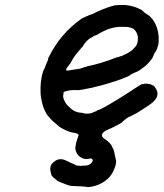

<svg xmlns="http://www.w3.org/2000/svg" viewBox="-20 -498 658 772"><path d="M461 -478Q475 -478 477.5 -478Q480 -478 484 -478Q504 -476 522 -470Q536 -465 541 -462Q551 -458 552 -456Q552 -455 556 -452Q560 -449 560.5 -448Q561 -447 565 -444.5Q569 -442 569 -442Q569 -442 575 -438L582 -433L593 -421Q604 -406 610 -389Q617 -370 618 -348Q619 -328 616 -317Q611 -298 607 -292Q606 -291 606 -290Q606 -290 605.5 -289.5Q605 -289 605 -289.5Q605 -290 604 -289Q600 -283 597 -274Q595 -267 588 -258Q575 -241 562 -231Q536 -210 524 -207Q523 -206 520.5 -205.5Q518 -205 515.5 -203.5Q513 -202 511 -201Q509 -200 508 -199.5Q507 -199 507 -199L497 -192Q465 -178 439 -170Q434 -169 433 -168.5Q432 -168 426 -166Q420 -164 413 -162Q387 -154 364 -149Q358 -147 349 -145Q340 -143 335.5 -142.5Q331 -142 325.5 -140.5Q320 -139 307 -137Q294 -135 290 -135.5Q286 -136 283.5 -136Q281 -136 270.5 -135.5Q260 -135 252 -133Q237 -130 235 -126Q235 -125 235 -123.5Q235 -122 235.5 -121.5Q236 -121 235.5 -120Q235 -119 234 -115Q233 -110 236 -100Q239 -92 245 -82Q251 -74 259 -67Q271 -55 285 -49Q295 -45 312 -44Q315 -43 315 -43Q315 -42 329 -41Q338 -41 342 -42Q354 -45 354.5 -46Q355 -47 361 -49Q369 -51 370 -53Q371 -55 372 -55Q379 -55 411 -73Q415 -76 415.5 -76Q416 -76 417 -76.5Q418 -77 424 -81Q444 -92 486 -119Q551 -162 552 -160Q552 -159 557 -160Q558 -161 562 -161.5Q566 -162 571.5 -161.5Q577 -161 581 -160Q585 -159 585.5 -159Q586 -159 590.5 -156.5Q595 -154 596 -154Q599 -154 606 -143Q612 -134 613 -124Q614 -111 606 -100Q598 -87 573 -71Q528 -41 521 -39Q519 -38 516.5 -36.5Q514 -35 508 -32Q495 -27 489 -22Q481 -15 475 -11Q472 -8 470 -6Q467 -3 452 5Q433 15 424 19Q422 19 419.5 20.5Q417 22 412 24Q402 28 396 34Q390 40 390 45Q390 54 400 60Q412 68 420.5 76.5Q429 85 430 91Q431 93 434 98.5Q437 104 439 111.5Q441 119 441 121.5Q441 124 443 131Q445 138 445.5 141.5Q446 145 446 146Q448 147 446 160Q444 173 436 189Q431 201 420 214Q395 241 356 251Q348 253 337 254Q336 255 331.5 254Q327 253 320.5 252.5Q314 252 310 251.5Q306 251 287 250.5Q268 250 263 249Q253 247 239 241Q206 229 207 225L204 223Q204 223 202 221.5Q200 220 197.5 218Q195 216 193 214Q186 206 186 205Q186 204 186.5 204.5Q187 205 186 202Q182 191 182 179Q183 171 184 168Q187 162 194 155Q202 148 209 145Q223 139 240 145Q243 147 253 151Q266 158 275 161Q279 163 280 163Q281 166 292 168L305 169L315 168Q325 168 330 167Q343 164 349.5 155Q356 146 350 141Q347 138 339 140Q322 144 309 137Q292 129 286 112Q281 101 284 89Q286 74 289 68Q289 67 290 62.5Q291 58 292 58Q293 58 294 51Q295 48 295.5 47.5Q296 47 296 45Q296 40 283 37Q278 36 277.5 36Q277 36 272 35Q259 33 240.5 24Q222 15 213 7Q204 -2 198 -6Q186 -16 180 -24Q176 -29 175 -30Q171 -33 166 -42Q150 -70 145 -106Q143 -117 143 -131Q142 -167 150 -200Q155 -218 157 -219Q158 -220 161 -227Q163 -235 171 -252Q175 -263 174 -263Q173 -263 173.5 -264Q174 -265 175 -266.5Q176 -268 177 -270Q223 -363 308 -423Q313 -426 313 -426Q315 -426 320 -429Q323 -430 324 -430.5Q325 -431 327.5 -432.5Q330 -434 330 -433L332 -434Q337 -437 347 -440Q352 -441 362 -447Q383 -457 389 -459Q394 -461 401 -463.5Q408 -466 410.5 -467Q413 -468 413.5 -468.5Q414 -469 417.5 -469.5Q421 -470 422.5 -471Q424 -472 428 -473Q435 -474 436 -475Q438 -477 461 -478ZM496 -389Q492 -390 477.5 -390Q463 -390 458 -390Q431 -388 406 -377Q389 -370 377 -362Q365 -355 363.5 -355.5Q362 -356 351 -349Q348 -347 342 -344Q334 -339 326 -330Q316 -318 315 -315Q314 -312 307 -305Q297 -294 285 -279Q271 -260 265 -247Q261 -240 257 -236Q255 -233 254 -231.5Q253 -230 251 -228Q246 -221 246 -217Q246 -215 247.5 -214.5Q249 -214 254.5 -214.5Q260 -215 261.5 -215.5Q263 -216 276 -218Q307 -222 308 -224Q309 -224 312 -225Q319 -227 319 -228L328 -230L329 -231Q355 -236 385 -245Q418 -255 440 -264Q450 -268 452.5 -268Q455 -268 459.5 -270Q464 -272 465 -272H466Q465 -272 466 -273L467 -272Q466 -271 476 -276Q478 -277 480 -278Q482 -279 483 -279.5Q484 -280 484 -280Q484 -280 485.5 -280.5Q487 -281 488.5 -282Q490 -283 491 -283L492 -284Q492 -284 494.5 -285Q497 -286 499 -288Q507 -292 516 -301Q528 -313 530 -319Q533 -326 534 -334Q535 -342 534 -352Q532 -360 529 -367Q523 -378 515 -383Q507 -387 496 -389Z"/></svg>

Font: TT2020 Style E
Style: Italic
Weight: 400
Italic angle: -15°
Version: Version 0.2.000